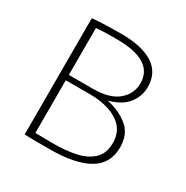

<svg xmlns="http://www.w3.org/2000/svg" viewBox="-128 -635 723 745"><g transform="rotate(30 234.0 -262.5)"><path d="M191 1Q157 1 128 1Q99 1 78 0V-521Q110 -524 141 -525Q172 -526 206 -526Q301 -526 350.5 -494Q400 -462 400 -398Q400 -357 374 -323.5Q348 -290 291 -275Q346 -264 385 -232.5Q424 -201 424 -142Q424 -68 364 -33.5Q304 1 191 1ZM219 -286Q293 -286 330.5 -317.5Q368 -349 368 -396Q368 -499 203 -499Q179 -499 154.5 -498.5Q130 -498 111 -496V-286ZM195 -25Q247 -25 291.5 -34.5Q336 -44 363.5 -69.5Q391 -95 391 -143Q391 -202 343 -232Q295 -262 219 -262H111V-26Q128 -26 151 -25.5Q174 -25 195 -25Z"/></g></svg>

Font: Murecho ExtraLight
Style: Regular
Weight: 200
Designer: Neil Summerour
Foundry: Positype
Version: Version 1.010; ttfautohint (v1.8.3)